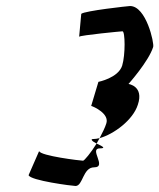

<svg xmlns="http://www.w3.org/2000/svg" viewBox="-20 -800 529 638"><path d="M75 -218C80 -200 222 -182 231 -182C256 -182 255 -244 293 -244C337 -244 274 -307 312 -307C335 -307 318 -315 301 -323C282 -292 260 -266 256 -266C248 -266 114 -282 110 -298ZM250 -754 243 -678C248 -683 383 -696 387 -696C396 -696 397 -618 386 -582C373 -541 307 -528 307 -528L283 -448C291 -446 345 -422 333 -389C329 -376 320 -358 311 -341C358 -354 422 -401 438 -452C459 -514 407 -521 407 -521C407 -521 474 -596 489 -644C493 -656 466 -780 412 -780C407 -780 261 -764 250 -754ZM289 -338C280 -338 285 -331 301 -323C305 -329 307 -335 311 -341C303 -339 296 -338 289 -338Z"/></svg>

Font: bitstorm
Style: maxcnobl
Weight: 400
Version: Version 0.2